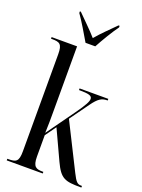

<svg xmlns="http://www.w3.org/2000/svg" viewBox="-175 -1034 824 1112"><g transform="rotate(20 237.0 -478.0)"><path d="M210 -796H270C294 -841 334 -908 362 -946V-956H355C317 -917 275 -878 240 -836C204 -877 160 -918 123 -956H117V-946C144 -908 184 -841 210 -796ZM14 0H236V-10H232C192 -10 171 -17 171 -81V-212L219 -279L304 -96C345 -8 373 0 469 0H474V-10H469C446 -10 436 -19 412 -67L270 -350L353 -465C389 -515 409 -526 445 -526V-536H268V-526C329 -526 349 -520 349 -500C349 -486 338 -461 291 -396L169 -226C171 -264 171 -319 171 -354V-760H14V-750H20C67 -750 84 -743 84 -680V-81C84 -17 67 -10 20 -10H14Z"/></g></svg>

Font: Noto Serif Display ExtraCondensed
Style: Regular
Weight: 400
Width: 2
Designer: Monotype Design Team
Foundry: Monotype Imaging Inc.
Version: Version 2.009